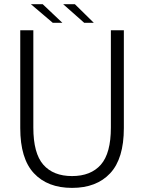

<svg xmlns="http://www.w3.org/2000/svg" viewBox="-20 -881 684 910"><path d="M567 -274Q567 -129 502.2 -59.8Q437.5 9.5 321.5 9.5Q205.5 9.5 140.8 -59.8Q76 -129 76 -274V-737.5H138V-276.5Q138 -154.5 185.2 -100.5Q232.5 -46.5 321.5 -46.5Q410.5 -46.5 458 -100.5Q505.5 -154.5 505.5 -276.5V-737.5H567ZM424.5 -773H379L279.5 -861H335ZM275.5 -773H230L126.5 -861H182.5Z"/></svg>

Font: Epilogue Light
Style: Regular
Weight: 300
Designer: Tyler Finck
Foundry: Etcetera Type Co
Version: Version 2.111; ttfautohint (v1.8.3)